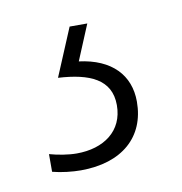

<svg xmlns="http://www.w3.org/2000/svg" viewBox="-42 -40 305 321"><g transform="rotate(-10 110.0 120.0)"><path d="M184 143C184 98 155 67 100 60L125 0H95L61 81C114 84 150 99 150 143C150 187 116 211 70 211C56 211 38 208 24 204V234C39 238 58 240 72 240C142 240 184 203 184 143Z"/></g></svg>

Font: Noto Sans Armenian ExtraCondensed ExtraLight
Style: Regular
Weight: 200
Width: 2
Designer: Monotype Design Team
Foundry: Monotype Imaging Inc.
Version: Version 2.008